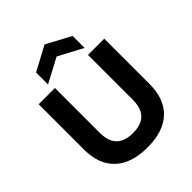

<svg xmlns="http://www.w3.org/2000/svg" viewBox="-247 -1044 1203 1203"><g transform="rotate(-45 354.5 -442.5)"><path d="M355 14Q295 14 248 1.5Q201 -11 166.5 -34.5Q132 -58 109 -91.5Q86 -125 75 -167Q64 -209 64 -259V-660H208V-264Q208 -212 224.5 -179Q241 -146 274 -130Q307 -114 354 -114Q403 -114 435.5 -130Q468 -146 484.5 -179Q501 -212 501 -264V-660H645V-259Q645 -193 626.5 -142.5Q608 -92 571.5 -57Q535 -22 481 -4Q427 14 355 14ZM193 -706V-812L355 -899L517 -812V-706L355 -792Z"/></g></svg>

Font: Bricolage Grotesque 18pt
Style: Bold
Weight: 700
Designer: Mathieu Triay
Foundry: Atelier Triay
Version: Version 1.000;gftools[0.9.30]